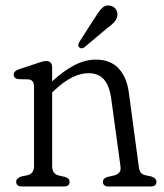

<svg xmlns="http://www.w3.org/2000/svg" viewBox="-20 -674 592 694"><path d="M168.5 -429.5V-380Q210.5 -418.5 249.2 -438.5Q288 -458.5 326 -458.5Q379.5 -458.5 409.2 -426.2Q439 -394 446 -337L481.5 -73Q483 -58.5 488.2 -51Q493.5 -43.5 506 -40.5L527.5 -36Q545.5 -29.5 545.5 -17Q545.5 0 524.5 0H372.5Q352 0 352 -17Q352 -29.5 369 -34.5L391 -39.5Q404 -42.5 410.8 -50Q417.5 -57.5 415.5 -72.5L382 -317.5Q375.5 -364 355.8 -386.8Q336 -409.5 299.5 -409.5Q272.5 -409.5 242.2 -395Q212 -380.5 176 -347L168.5 -340V-73Q168.5 -45 193 -39.5L215 -34.5Q231.5 -29.5 231.5 -17Q231.5 0 211 0H59.5Q38.5 0 38.5 -17Q38.5 -30 56.5 -36L78.5 -40.5Q103 -46 103 -73V-360.5Q103 -385 83.5 -387L46.5 -388Q29.5 -390.5 29.5 -404Q29.5 -417.5 49.5 -424L110 -444Q122.5 -448 131 -450.8Q139.5 -453.5 146.5 -453.5Q168.5 -453.5 168.5 -429.5ZM323 -610Q336.5 -632 348.5 -644.5Q360.5 -657 378 -653.5Q392 -651 399 -640Q406 -629 404 -616.5Q402 -603.5 392 -593Q382 -582.5 366.5 -571.5L285 -503Q274 -495.5 266.5 -503Q262 -507 263.2 -512.5Q264.5 -518 267.5 -523.5Z"/></svg>

Font: Fraunces 72pt S100 Light
Style: Regular
Weight: 300
Version: Version 1.000; ttfautohint (v1.8.3)